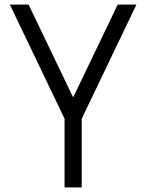

<svg xmlns="http://www.w3.org/2000/svg" viewBox="-20 -820 640 840"><path d="M262.5 0V-300.5L23 -800H105L300 -394L495 -800H577L337.5 -300.5V0Z"/></svg>

Font: Victor Mono Thin
Style: Regular
Weight: 100
Monospace: yes
Designer: Rune Bjørnerås
Version: Version 1.561;gftools[0.9.30]